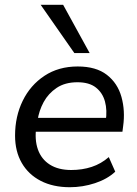

<svg xmlns="http://www.w3.org/2000/svg" viewBox="-20 -774 575 803"><path d="M272 9Q202 9 150.5 -17.5Q99 -44 71 -92.5Q43 -141 43 -207Q43 -287 75 -352.5Q107 -418 166 -457Q225 -496 305 -496Q382 -496 427 -461Q472 -426 488 -368.5Q504 -311 495 -246L492 -223H114L122 -281H440L422 -267Q429 -313 419 -349.5Q409 -386 381 -408Q353 -430 304 -430Q252 -430 217 -406.5Q182 -383 162.5 -347Q143 -311 137 -270L132 -245Q124 -190 138.5 -149Q153 -108 188.5 -85.5Q224 -63 278 -63Q324 -63 363.5 -76Q403 -89 435 -117L462 -56Q429 -25 377.5 -8Q326 9 272 9ZM291 -552 150 -754H244L355 -552Z"/></svg>

Font: Nunito Sans 12pt Medium
Style: Italic
Weight: 500
Italic angle: -9°
Designer: Vernon Adams
Foundry: Vernon Adams
Version: Version 3.101;gftools[0.9.27]